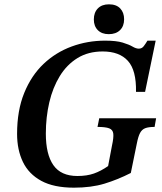

<svg xmlns="http://www.w3.org/2000/svg" viewBox="-20 -857 750 888"><path d="M322 11Q229 11 171 -20.5Q113 -52 86 -108Q59 -164 59 -238Q59 -346 92 -427Q125 -508 181.5 -561.5Q238 -615 311.5 -642Q385 -669 466 -669Q518 -669 547.5 -660Q577 -651 593 -641.5Q609 -632 622 -632Q636 -632 644.5 -643Q653 -654 662 -669H700L651 -432H609Q611 -532 571.5 -575.5Q532 -619 455 -619Q388 -619 338.5 -588.5Q289 -558 256.5 -505Q224 -452 208 -383.5Q192 -315 192 -239Q192 -143 227 -93Q262 -43 338 -43Q382 -43 414.5 -54.5Q447 -66 480 -89L498 -184Q506 -220 504 -238.5Q502 -257 485 -263.5Q468 -270 431 -270L439 -310H702L695 -270Q667 -270 651.5 -264Q636 -258 627.5 -241.5Q619 -225 613 -194L585 -57Q524 -26 463 -7.5Q402 11 322 11ZM483 -699Q451 -699 432.5 -717.5Q414 -736 414 -767Q414 -799 432.5 -818Q451 -837 484 -837Q518 -837 536 -818Q554 -799 554 -768Q554 -736 535 -717.5Q516 -699 483 -699Z"/></svg>

Font: STIX Two Text SemiBold
Style: Italic
Weight: 600
Italic angle: -12°
Designer: Ross Mills, John Hudson & Paul Hanslow, Tiro Typeworks Ltd; with prior portions MicroPress Inc. and Coen Hoffman, Elsevi
Foundry: Tiro Typeworks Ltd
Version: Version 2.13 b171